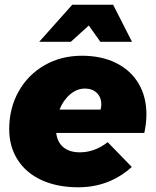

<svg xmlns="http://www.w3.org/2000/svg" viewBox="-20 -786 659 813"><path d="M600 -302Q600 -264 591 -223H218Q223 -183 249 -162Q275 -141 318 -141Q381 -141 436 -184L538 -79Q443 7 311 7Q223 7 157 -23Q91 -53 55 -109Q19 -165 19 -239Q19 -328 59 -399Q99 -470 169 -510Q239 -550 327 -550Q410 -550 472 -519Q534 -488 567 -432Q600 -376 600 -302ZM409 -344Q409 -374 390 -392.5Q371 -411 340 -411Q306 -411 277 -386.5Q248 -362 232 -322H406Q409 -334 409 -344ZM539 -609H405L356 -678L280 -609H146L286 -766H459Z"/></svg>

Font: Gontserrat ExtraBold
Style: Italic
Weight: 800
Italic angle: -11.3°
Designer: Julieta Ulanovsky
Foundry: Julieta Ulanovsky
Version: Version 6.001